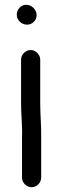

<svg xmlns="http://www.w3.org/2000/svg" viewBox="-20 -697 242 802"><path d="M68 -448V-265C68 -217 74 -170 72 -122V45C72 66 90 85 112 85C134 85 152 66 152 45V-79V-122C153 -168 148 -218 148 -265V-448C148 -469 129 -488 108 -488C87 -488 68 -469 68 -448ZM50 -636C50 -613 70 -594 93 -594C115 -594 133 -612 133 -634C133 -656 113 -677 90 -677C68 -677 50 -658 50 -636Z"/></svg>

Font: Electronic
Style: ExBd
Weight: 800
Version: Version 1.011